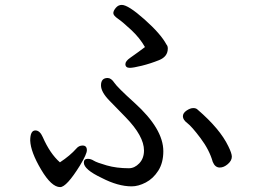

<svg xmlns="http://www.w3.org/2000/svg" viewBox="-20 -742 1040 776"><path d="M223.1 14.2Q188 14.2 146 -56.9Q104 -127.9 102.1 -173.8Q102.1 -214.8 123 -214.8Q141.1 -214.8 152.8 -188Q182.1 -121.1 222.2 -85.9Q263.2 -112.8 289.1 -142.1Q298.8 -153.8 314 -153.8Q331.1 -153.8 331.1 -134.8Q331.1 -119.1 303.2 -73.2Q249 14.2 223.1 14.2ZM868.2 -64.9Q849.1 -64.9 839.8 -87.9Q826.2 -136.2 790.5 -183.6Q754.9 -231 737.1 -244.4Q719.2 -257.8 719.2 -272Q719.2 -285.2 734.1 -295.2Q749 -305.2 761 -305.2Q772.9 -305.2 778.8 -298.8Q869.1 -221.2 902.8 -150.9Q917 -122.1 917 -108.9Q917 -92.8 900.9 -78.9Q884.8 -64.9 868.2 -64.9ZM512.2 11.2Q457 11.2 391.1 -22.9Q318.8 -57.1 318.8 -85Q318.8 -100.1 335 -100.1Q347.2 -100.1 359.1 -92.5Q371.1 -85 411.1 -73.5Q451.2 -62 501 -62Q523.9 -62 543 -82Q562 -102.1 562 -133.8Q562 -191.9 487.8 -268.1Q457 -299.8 422.6 -335Q388.2 -370.1 388.2 -397Q388.2 -426.8 415 -426.8Q429.2 -426.8 441.7 -408Q454.1 -389.2 523.9 -326.2Q640.1 -221.2 640.1 -130.9Q640.1 -84 619.6 -52Q599.1 -20 569.1 -4.4Q539.1 11.2 512.2 11.2ZM504.9 -467.8Q486.8 -467.8 486.8 -482.9Q486.8 -495.1 506.8 -508.8Q543 -534.2 565.9 -551.8Q544.9 -588.9 510 -621.3Q475.1 -653.8 456.5 -666.5Q438 -679.2 438 -689Q438 -698.2 448 -710.2Q458 -722.2 472.2 -722.2Q498 -722.2 564 -663.6Q629.9 -605 652.8 -562Q658.2 -556.2 658.2 -545.9Q658.2 -513.2 623 -499Q587.9 -484.9 553 -476.3Q518.1 -467.8 504.9 -467.8Z"/></svg>

Font: LXGW WenKai Screen
Style: Regular
Weight: 400
Designer: LXGW / Fontworks Inc.
Foundry: LXGW / Fontworks Inc.
Version: Version 1.510;January 18,2025